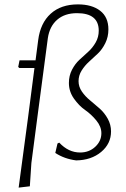

<svg xmlns="http://www.w3.org/2000/svg" viewBox="-20 -724 573 875"><path d="M335 -704Q399 -704 436.5 -675Q474 -646 474 -590Q474 -556 460 -527.5Q446 -499 426 -480Q406 -461 386 -443Q366 -425 352 -402.5Q338 -380 338 -354Q338 -329 353 -307Q368 -285 390 -267Q412 -249 434 -229.5Q456 -210 471 -183Q486 -156 486 -125Q486 -69 441 -31.5Q396 6 327 7Q273 0 232 -27L242 -70L250 -74Q292 -29 345 -29Q386 -29 414 -55Q442 -81 442 -117Q442 -147 419 -175Q396 -203 368 -222.5Q340 -242 317 -274.5Q294 -307 294 -346Q294 -379 308 -406Q322 -433 342 -451.5Q362 -470 382 -488Q402 -506 416 -530.5Q430 -555 430 -584Q430 -664 331 -664Q275 -664 240.5 -634Q206 -604 198 -550L151 -195L123 19L116 125L65 131L108 -190L137 -414H68L63 -419L69 -449H142L154 -541Q164 -619 211 -661.5Q258 -704 335 -704Z"/></svg>

Font: Alegreya Sans SC Light
Style: Italic
Weight: 300
Italic angle: -7°
Designer: Juan Pablo del Peral
Foundry: Huerta Tipografica
Version: Version 2.007